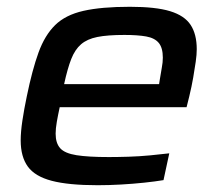

<svg xmlns="http://www.w3.org/2000/svg" viewBox="-20 -538 642 566"><path d="M268 8Q182 8 132.5 -5Q83 -18 62 -47Q41 -76 41 -124Q41 -149 46 -182.5Q51 -216 59 -254Q75 -332 93.5 -383Q112 -434 142.5 -464Q173 -494 226 -506Q279 -518 363 -518Q439 -518 481.5 -505Q524 -492 542 -464.5Q560 -437 560 -393Q560 -377 557 -356Q554 -335 549.5 -309Q545 -283 538 -254L530 -222H156Q151 -199 147.5 -179Q144 -159 144 -144Q144 -116 157.5 -101Q171 -86 205.5 -80.5Q240 -75 301 -75Q327 -75 359 -76Q391 -77 422.5 -80Q454 -83 479 -86L462 -7Q438 -3 405 0.5Q372 4 336.5 6Q301 8 268 8ZM169 -290H449L451 -303Q454 -323 457 -338.5Q460 -354 460 -368Q460 -397 448 -411.5Q436 -426 411 -430.5Q386 -435 347 -435Q297 -435 267 -429Q237 -423 219 -407.5Q201 -392 190 -364Q179 -336 169 -290Z"/></svg>

Font: Saira Expanded Medium
Style: Italic
Weight: 500
Width: 7
Italic angle: -12°
Designer: Hector Gatti with collaboration of the Omnibus-Type team
Foundry: Omnibus-Type
Version: Version 1.101